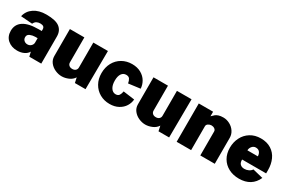

<svg xmlns="http://www.w3.org/2000/svg" viewBox="72 -1415 3393 2299"><g transform="rotate(30 1768.5 -265.0)"><path d="M20 -159Q20 -247 90 -294Q160 -341 302 -341H343V-363Q343 -388 328.5 -399.5Q314 -411 284 -411Q257 -411 235 -400Q213 -389 199 -359L40 -371Q58 -450 125 -495Q192 -540 293 -540Q424 -540 478.5 -497Q533 -454 533 -375V0H368L353 -62Q336 -30 296 -10Q256 10 203 10Q124 10 72 -35Q20 -80 20 -159ZM343 -179V-242H311Q275 -242 241 -228Q207 -214 207 -179Q207 -150 226.5 -133Q246 -116 273 -116Q302 -116 322 -135Q342 -154 343 -179Z M623 -157V-530H823V-185Q823 -161 839.5 -145.5Q856 -130 885 -130Q914 -130 930.5 -145.5Q947 -161 947 -185V-530H1149L1145 0H998L983 -70Q958 -30 911 -10Q864 10 819 10Q774 10 728.5 -10Q683 -30 653 -68Q623 -106 623 -157Z M1714 -335 1552 -314Q1546 -350 1531.5 -371.5Q1517 -393 1482 -393Q1443 -393 1420 -360Q1397 -327 1397 -265Q1397 -201 1422 -164Q1447 -127 1486 -127Q1520 -127 1534.5 -149.5Q1549 -172 1554 -205L1711 -184Q1708 -136 1680.5 -91Q1653 -46 1601.5 -18Q1550 10 1481 10Q1405 10 1344.5 -24.5Q1284 -59 1249 -121Q1214 -183 1214 -263Q1214 -344 1248.5 -407Q1283 -470 1344 -505Q1405 -540 1481 -540Q1552 -540 1604.5 -510.5Q1657 -481 1684.5 -433.5Q1712 -386 1714 -335Z M1779 -157V-530H1979V-185Q1979 -161 1995.5 -145.5Q2012 -130 2041 -130Q2070 -130 2086.5 -145.5Q2103 -161 2103 -185V-530H2305L2301 0H2154L2139 -70Q2114 -30 2067 -10Q2020 10 1975 10Q1930 10 1884.5 -10Q1839 -30 1809 -68Q1779 -106 1779 -157Z M2405 -530H2603V-467Q2626 -491 2641 -503Q2656 -515 2681.5 -523.5Q2707 -532 2746 -532Q2792 -532 2835.5 -509Q2879 -486 2905.5 -446Q2932 -406 2932 -358V0H2732V-331Q2732 -352 2713 -365.5Q2694 -379 2670 -379Q2646 -379 2625.5 -365.5Q2605 -352 2605 -331V0H2405Z M3267 -124Q3297 -124 3324 -136.5Q3351 -149 3367 -173L3510 -138Q3478 -65 3417.5 -27.5Q3357 10 3270 10Q3188 10 3125 -23.5Q3062 -57 3027 -117.5Q2992 -178 2992 -258Q2992 -335 3024.5 -399.5Q3057 -464 3118 -502Q3179 -540 3261 -540Q3345 -540 3404 -502.5Q3463 -465 3492.5 -400Q3522 -335 3522 -255V-208H3190Q3189 -164 3210.5 -144Q3232 -124 3267 -124ZM3334 -335Q3334 -368 3316 -391.5Q3298 -415 3262 -415Q3232 -415 3211 -390.5Q3190 -366 3190 -335Z"/></g></svg>

Font: Morrison Black
Style: Regular
Weight: 900
Designer: Pablo Impallari, Rodrigo Fuenzalida (Modified by Dan O. Williams)
Version: Version 0.03;June 6, 2019;FontCreator 11.5.0.2425 64-bit; tt